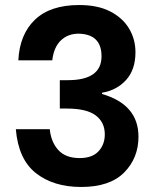

<svg xmlns="http://www.w3.org/2000/svg" viewBox="-20 -735 628 764"><path d="M303 9Q193 9 123 -46Q53 -101 43 -221H178Q183 -170 212 -138Q241 -106 297 -106Q347 -106 372 -133Q397 -160 397 -200Q397 -249 360.5 -276Q324 -303 247 -303H218V-416H250Q384 -416 384 -511Q384 -599 293 -601Q250 -601 222 -574Q194 -547 188 -495H53Q58 -598 119 -656.5Q180 -715 295 -715Q369 -715 418.5 -689.5Q468 -664 493.5 -621.5Q519 -579 519 -527Q519 -458 482 -417Q445 -376 386 -366V-361Q531 -319 531 -191Q531 -106 474 -48.5Q417 9 303 9Z"/></svg>

Font: Ulagadi Sans SemiBold
Style: Regular
Weight: 600
Designer: Ninad Kale (Devanagari), Jonny Pinhorn (Latin)
Foundry: Indian Type Foundry
Version: Version 3.01;March 29, 2020;FontCreator 12.0.0.2522 64-bit; 